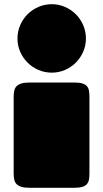

<svg xmlns="http://www.w3.org/2000/svg" viewBox="-20 -892 490 912"><path d="M44.9 -432.1Q44.9 -448.7 47.9 -461.7Q50.8 -474.6 59.1 -482.9Q67.4 -491.2 82 -495.6Q96.7 -500 120.1 -500H334Q356.4 -500 370.4 -495.8Q384.3 -491.7 392.1 -483.4Q399.9 -475.1 402.3 -462.4Q404.8 -449.7 404.8 -432.1V-66.9Q404.8 -50.3 402.3 -37.8Q399.9 -25.4 392.1 -16.8Q384.3 -8.3 370.4 -4.2Q356.4 0 334 0H120.1Q96.7 0 82 -4.4Q67.4 -8.8 59.1 -17.1Q50.8 -25.4 47.9 -38.1Q44.9 -50.8 44.9 -67.9ZM63 -709Q63 -742.7 75.9 -772.5Q88.9 -802.2 110.8 -824.2Q132.8 -846.2 162.6 -859.1Q192.4 -872.1 226.1 -872.1Q259.3 -872.1 288.8 -859.1Q318.4 -846.2 340.3 -824.2Q362.3 -802.2 375.2 -772.5Q388.2 -742.7 388.2 -709Q388.2 -675.8 375.2 -646.2Q362.3 -616.7 340.3 -594.7Q318.4 -572.8 288.8 -559.8Q259.3 -546.9 226.1 -546.9Q192.4 -546.9 162.6 -559.8Q132.8 -572.8 110.8 -594.7Q88.9 -616.7 75.9 -646.2Q63 -675.8 63 -709Z"/></svg>

Font: Fascinate Cyrillic
Style: Regular
Weight: 900
Designer: Denis Ignatov
Foundry: Astigmatic (AOETI)
Version: Version 1.00 November 30, 2018, initial release